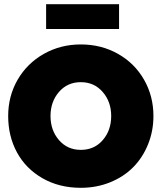

<svg xmlns="http://www.w3.org/2000/svg" viewBox="-20 -884 796 916"><path d="M200 -745.5V-864H548V-745.5ZM19 -330.5Q19 -425.5 64.2 -503.8Q109.5 -582 189.2 -627Q269 -672 365.5 -672Q463.5 -672 543 -627Q622.5 -582 667.2 -503.8Q712 -425.5 712 -330.5Q712 -259 686.5 -195.8Q661 -132.5 616 -86.8Q571 -41 506 -14.5Q441 12 365.5 12Q262.5 12 183 -33.5Q103.5 -79 61.2 -156.5Q19 -234 19 -330.5ZM365.5 -169Q430 -169 470.2 -215.5Q510.5 -262 510.5 -330.5Q510.5 -398.5 470 -445.2Q429.5 -492 365.5 -492Q301.5 -492 261.2 -445.2Q221 -398.5 221 -330.5Q221 -262.5 261.2 -215.8Q301.5 -169 365.5 -169Z"/></svg>

Font: League Spartan Black
Style: Regular
Weight: 900
Foundry: The League of Moveable Type
Version: Version 2.002